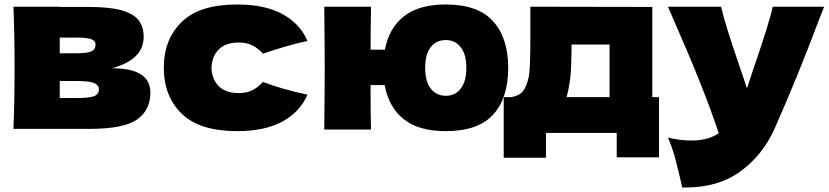

<svg xmlns="http://www.w3.org/2000/svg" viewBox="-20 -576 3703 858"><path d="M652 -162Q652 -84 592.5 -42Q533 0 378 0H40Q45 -114 45 -273Q45 -432 40 -546H247V-545H377Q471 -545 524.5 -529.5Q578 -514 600 -485Q622 -456 622 -411Q622 -310 481 -271Q652 -271 652 -162ZM247 -408V-338H323Q369 -338 388 -346.5Q407 -355 407 -377Q407 -394 387.5 -401Q368 -408 323 -408ZM323 -138Q380 -138 401 -146.5Q422 -155 422 -177Q422 -196 400 -205Q378 -214 323 -214H247V-138Z M1048 -160Q1081 -160 1107 -172.5Q1133 -185 1155 -210Q1240 -177 1354 -153Q1321 -76 1242.5 -33Q1164 10 1039 10Q872 10 792 -68Q712 -146 712 -273Q712 -400 792 -478Q872 -556 1039 -556Q1164 -556 1242.5 -513Q1321 -470 1354 -393Q1265 -374 1155 -336Q1133 -361 1107 -373.5Q1081 -386 1048 -386Q988 -386 957.5 -355Q927 -324 925 -273Q927 -222 957.5 -191Q988 -160 1048 -160Z M2251 -273Q2251 -138 2184 -64Q2117 10 1972 10Q1851 10 1784 -43.5Q1717 -97 1699 -196H1636V-141Q1636 -87 1638 3H1429Q1431 -169 1431 -276Q1431 -384 1429 -546H1638Q1636 -432 1636 -354H1700Q1718 -450 1785 -503Q1852 -556 1972 -556Q2116 -556 2183.5 -481Q2251 -406 2251 -273ZM2064 -273Q2064 -333 2039 -365Q2014 -397 1972 -397Q1929 -397 1904.5 -365Q1880 -333 1880 -273Q1880 -212 1905 -180Q1930 -148 1972 -148Q2014 -148 2039 -180Q2064 -212 2064 -273Z M2895 -142H2925V127H2736V18H2420V129H2231V-142H2264Q2298 -147 2315.5 -167Q2333 -187 2343 -233Q2350 -269 2350 -405V-546L2895 -545ZM2512 -142H2704V-377H2534V-347Q2533 -289 2531 -255.5Q2529 -222 2520 -175Q2518 -164 2512 -142Z M3663 -546 3640 -488Q3545 -235 3441 0Q3387 120 3285 192.5Q3183 265 3029 262Q3010 179 2997.5 132.5Q2985 86 2965 39Q3020 52 3068 52Q3146 52 3192 19Q3156 -88 3107 -211Q3058 -334 2965 -546H3202Q3214 -496 3235 -430Q3256 -364 3277 -303Q3283 -284 3296.5 -245.5Q3310 -207 3318 -181L3344 -260Q3419 -477 3433 -546Z"/></svg>

Font: Mantou Sans
Style: Regular
Weight: 400
Designer: Mant0u / artakana
Foundry: Mant0u / artakana
Version: Version 1.001;October 22, 2023;FontCreator 14.0.0.2901 64-bi